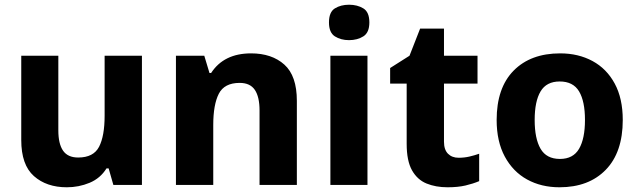

<svg xmlns="http://www.w3.org/2000/svg" viewBox="-20 -783 2704 813"><path d="M581 -547V0H460L440 -70H431Q405 -28 359.5 -9Q314 10 263 10Q177 10 123.5 -37.5Q70 -85 70 -190V-547H227V-231Q227 -174 247 -145Q267 -116 311 -116Q376 -116 399.5 -161.5Q423 -207 423 -293V-547Z M1043 -557Q1131 -557 1184 -509.5Q1237 -462 1237 -356V0H1079V-315Q1079 -373 1059 -402.5Q1039 -432 995 -432Q930 -432 906.5 -386Q883 -340 883 -254V0H725V-547H845L867 -474H874Q928 -557 1043 -557Z M1458 -763Q1493 -763 1518.5 -747.5Q1544 -732 1544 -688Q1544 -645 1518.5 -629Q1493 -613 1458 -613Q1423 -613 1398 -629Q1373 -645 1373 -688Q1373 -732 1398 -747.5Q1423 -763 1458 -763ZM1536 -547V0H1379V-547Z M1922 -115Q1946 -115 1967.5 -120Q1989 -125 2009 -132V-16Q1983 -5 1951 2.5Q1919 10 1875 10Q1825 10 1786 -6Q1747 -22 1724.5 -62Q1702 -102 1702 -174V-429H1632V-495L1714 -547L1759 -662H1860V-547H2002V-429H1860V-183Q1860 -149 1877 -132Q1894 -115 1922 -115Z M2617 -275Q2617 -138 2545 -64Q2473 10 2349 10Q2272 10 2212 -23Q2152 -56 2117.5 -120Q2083 -184 2083 -275Q2083 -411 2155 -484Q2227 -557 2352 -557Q2429 -557 2489 -524.5Q2549 -492 2583 -429Q2617 -366 2617 -275ZM2244 -275Q2244 -196 2269 -153Q2294 -110 2351 -110Q2407 -110 2432 -153Q2457 -196 2457 -275Q2457 -354 2432 -396Q2407 -438 2350 -438Q2294 -438 2269 -396Q2244 -354 2244 -275Z"/></svg>

Font: Noto Sans Oriya
Style: Bold
Weight: 700
Designer: Amélie Bonet and Sol Matas
Foundry: Google LLC
Version: Version 2.006; ttfautohint (v1.8.4.7-5d5b)